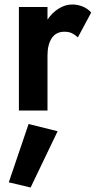

<svg xmlns="http://www.w3.org/2000/svg" viewBox="-20 -491 430 853"><path d="M326 -325Q313 -337 299.5 -343.5Q286 -350 266 -350Q229 -350 210 -321.5Q191 -293 191 -244V0H64V-460H191V-404Q212 -435 241 -453Q270 -471 301 -471Q326 -471 348.5 -461.5Q371 -452 385 -435ZM107 60 236 92 116 342 19 319Z"/></svg>

Font: Jost* Semi
Style: Regular
Weight: 600
Version: Version 3.7